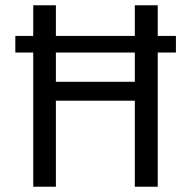

<svg xmlns="http://www.w3.org/2000/svg" viewBox="-20 -708 725 728"><path d="M647 -571.8V-508.8H578.1V0H491.2V-326.2H191.9V0H106V-508.8H38.1V-571.8H106V-688H191.9V-571.8H491.2V-688H578.1V-571.8ZM491.2 -397.9V-508.8H191.9V-397.9Z"/></svg>

Font: Fira Sans Book
Style: Regular
Weight: 350
Designer: Carrois Corporate & Edenspiekermann AG
Foundry: Carrois Corporate GbR & Edenspiekermann AG
Version: Version 4.203;PS 004.203;hotconv 1.0.88;makeotf.lib2.5.64775